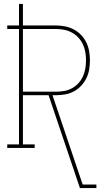

<svg xmlns="http://www.w3.org/2000/svg" viewBox="-20 -755 540 980"><path d="M388 205 228 -269H97V-18H157V0H17V-18H77V-607H17V-625H77V-735H97V-625H265Q288 -625 311.5 -620.5Q335 -616 356 -605Q377 -594 393.5 -577Q410 -560 420.5 -538.5Q431 -517 435 -493.5Q439 -470 439 -447Q439 -423 435 -399.5Q431 -376 420.5 -355Q410 -334 393.5 -316.5Q377 -299 356 -288Q335 -277 311.5 -273Q288 -269 265 -269H248L402 187H472V205ZM97 -287H265Q286 -287 307 -290.5Q328 -294 346.5 -304Q365 -314 379.5 -329.5Q394 -345 403 -364.5Q412 -384 415.5 -405Q419 -426 419 -447Q419 -468 415.5 -489Q412 -510 403 -529Q394 -548 379.5 -563.5Q365 -579 346.5 -589Q328 -599 307 -603Q286 -607 265 -607H97Z"/></svg>

Font: Iosevka Slab Thin
Style: Regular
Weight: 100
Monospace: yes
Designer: Belleve Invis
Foundry: Belleve Invis
Version: Version 11.1.0; ttfautohint (v1.8.3)